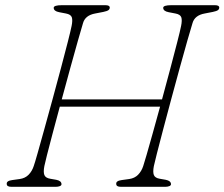

<svg xmlns="http://www.w3.org/2000/svg" viewBox="-20 -720 865 740"><path d="M151 -80Q146.5 -57 151 -45.5Q155.5 -34 174 -31L197 -27Q217 -23 217 -10Q217 -5 210.2 -2.5Q203.5 0 195 0H24Q6 0 6 -11Q4.5 -23 27 -26L56 -30Q77 -33 90.2 -46.5Q103.5 -60 110 -80Q114 -91 125 -129.8Q136 -168.5 151.2 -223.5Q166.5 -278.5 183.2 -339.8Q200 -401 215.2 -458.5Q230.5 -516 241.5 -559.2Q252.5 -602.5 256 -620Q260.5 -642 256.8 -653.2Q253 -664.5 234 -668L208 -673Q187 -677 187 -690Q187 -700 219 -700H386Q403 -700 403 -691Q403 -684.5 397.8 -680.8Q392.5 -677 378 -674L347 -668Q308.5 -661 300 -631Q293.5 -610 280.5 -564Q267.5 -518 251 -458.2Q234.5 -398.5 218 -337H604.5Q621 -398 636.5 -456Q652 -514 663.2 -558Q674.5 -602 678 -620Q682.5 -642 678.8 -653.2Q675 -664.5 656 -668L630 -673Q609 -677 609 -690Q609 -700 641 -700H808Q825 -700 825 -691Q825 -684.5 819.8 -680.8Q814.5 -677 800 -674L769 -668Q730.5 -661 722 -631Q715.5 -610.5 702.5 -564.8Q689.5 -519 673.2 -460Q657 -401 640.2 -338.8Q623.5 -276.5 608.8 -221Q594 -165.5 584.5 -127.5Q575 -89.5 573 -80Q568.5 -57 573 -45.5Q577.5 -34 596 -31L619 -27Q639 -23 639 -10Q639 -5 632.2 -2.5Q625.5 0 617 0H446Q428 0 428 -11Q426.5 -23 449 -26L478 -30Q499 -33 512.2 -46.5Q525.5 -60 532 -80Q535.5 -90 545.2 -123.8Q555 -157.5 568.5 -206Q582 -254.5 597 -309H210.5Q195.5 -253.5 182.5 -204.5Q169.5 -155.5 161 -122Q152.5 -88.5 151 -80Z"/></svg>

Font: Fraunces 9pt S100 Thin
Style: Italic
Weight: 100
Italic angle: -16°
Version: Version 1.000; ttfautohint (v1.8.3)